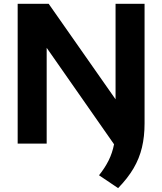

<svg xmlns="http://www.w3.org/2000/svg" viewBox="-20 -760 858 1016"><path d="M605 235.5 504 167.5Q535.5 128 555 88.8Q574.5 49.5 583.5 3.5L227 -507V0H73.5V-740H237.5L591.5 -234.5V-740H745V-107Q745 -37.5 731.2 20.2Q717.5 78 687 130.2Q656.5 182.5 605 235.5Z"/></svg>

Font: Encode Sans Semi Expanded
Style: Bold
Weight: 700
Width: 6
Designer: Multiple Designers
Foundry: Impallari Type
Version: Version 3.000; ttfautohint (v1.8.3) -l 8 -r 50 -G 200 -x 14 